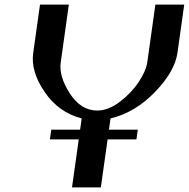

<svg xmlns="http://www.w3.org/2000/svg" viewBox="-20 -812 818 832"><path d="M778.3 -792Q778.3 -792 749 -583Q737.3 -502 651.4 -413.1Q565.4 -324.2 459 -298.8L452.1 -250H577.1L571.3 -208H446.3L417 0H292L321.3 -208H196.3L202.1 -250H327.1L334 -298.8Q234.4 -324.2 173.3 -413.6Q112.3 -502.9 124 -583L153.3 -792H278.3L243.2 -542Q234.4 -482.4 282.2 -407.7Q330.1 -333 401.4 -333Q449.2 -333 499.5 -371.1Q549.8 -409.2 581.5 -457.5Q613.3 -505.9 618.2 -542L653.3 -792Z"/></svg>

Font: okolaks
Style: BoldItalic
Weight: 600
Width: 8
Italic angle: -8°
Version: Version 000.6.0